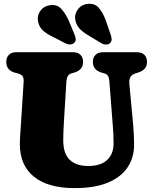

<svg xmlns="http://www.w3.org/2000/svg" viewBox="-20 -975 802 1011"><path d="M574 -313 556 -545Q554.5 -565.5 548.8 -575Q543 -584.5 531 -588L515.5 -592.5Q469 -606 469 -649Q469 -672 482.8 -686Q496.5 -700 521.5 -700H702Q727 -700 740.5 -686Q754 -672 754 -649Q754 -626.5 741.8 -613.2Q729.5 -600 707.5 -593L692 -588Q657.5 -577 661 -535.5L681.5 -314Q686 -263 686 -211Q686 -146 652.5 -94.8Q619 -43.5 549.5 -14Q480 15.5 372.5 15.5Q233 15.5 158.8 -44.5Q84.5 -104.5 84.5 -216Q84.5 -235.5 86.8 -269.8Q89 -304 91 -333.5L104.5 -544Q105.5 -563.5 99.2 -573.2Q93 -583 75 -588L59.5 -592Q13 -604.5 13 -649Q13 -672 26.5 -686Q40 -700 65 -700H365.5Q390.5 -700 404 -686Q417.5 -672 417.5 -649Q417.5 -606.5 371.5 -593L354.5 -588Q331.5 -581 329.5 -545L316 -324Q313 -270.5 313 -237.5Q313 -166 347 -133.5Q381 -101 444.5 -101Q510.5 -101 544.2 -132.8Q578 -164.5 578 -219Q578 -251 576.8 -271.8Q575.5 -292.5 574 -313ZM537 -867.5 562 -795Q567 -780.5 567.8 -769Q568.5 -757.5 559.5 -748Q551 -740 537.5 -740.5Q524 -741 512 -748.5L446.5 -788Q411.5 -808.5 395.5 -828.2Q379.5 -848 375.5 -875.5Q373 -903 391 -927Q409 -951 441.5 -954.5Q479 -958.5 500.5 -933.5Q522 -908.5 537 -867.5ZM341.5 -867.5 371 -796.5Q377 -783 378.5 -771.2Q380 -759.5 371.5 -750Q363.5 -741.5 350.2 -741Q337 -740.5 324.5 -747L256.5 -782Q219.5 -800 202.2 -818.2Q185 -836.5 180 -863.5Q175 -891.5 191.5 -916.5Q208 -941.5 240 -947Q277 -954 300.2 -930.8Q323.5 -907.5 341.5 -867.5Z"/></svg>

Font: Fraunces 72pt SuperSoft Black
Style: Regular
Weight: 900
Version: Version 1.000;[0bf87f6ff]